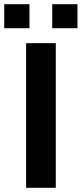

<svg xmlns="http://www.w3.org/2000/svg" viewBox="-37 -892 388 912"><path d="M87 0V-687H228V0ZM-17 -758V-872H103V-758ZM211 -758V-872H331V-758Z"/></svg>

Font: Archivo SemiBold SemiExpanded
Style: Regular
Weight: 600
Width: 6
Version: Version 2.001